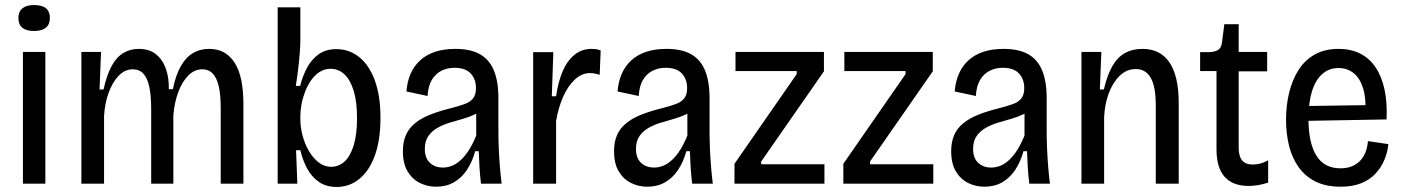

<svg xmlns="http://www.w3.org/2000/svg" viewBox="-20 -729 5569 762"><path d="M71 0V-523H160V0ZM115 -606Q84 -606 68.5 -619Q53 -632 53 -657Q53 -683 69 -696Q85 -709 115 -709Q147 -709 162.5 -696Q178 -683 178 -658Q178 -632 162 -619Q146 -606 115 -606Z M303 0V-343V-523H381L375 -374H391Q403 -429 422 -465Q441 -501 468.5 -518Q496 -535 531 -535Q572 -535 598.5 -514Q625 -493 638 -457Q651 -421 650 -375H666Q677 -429 696.5 -464.5Q716 -500 744.5 -517.5Q773 -535 810 -535Q844 -535 869 -521Q894 -507 911.5 -479.5Q929 -452 937.5 -411Q946 -370 946 -316V0H856V-301Q856 -353 848 -387Q840 -421 824 -437.5Q808 -454 783 -454Q752 -454 727.5 -429.5Q703 -405 687.5 -363.5Q672 -322 668 -271V0H580V-296Q580 -350 572.5 -384.5Q565 -419 549 -436.5Q533 -454 507 -454Q476 -454 451.5 -429Q427 -404 411.5 -362Q396 -320 393 -269V0Z M1316 13Q1274 13 1245 -7.5Q1216 -28 1198.5 -61Q1181 -94 1172 -133H1155L1160 0H1082V-263V-700H1172V-570Q1172 -547 1169.5 -516Q1167 -485 1163 -452Q1159 -419 1154 -388H1171Q1181 -427 1198.5 -460Q1216 -493 1244.5 -513.5Q1273 -534 1315 -534Q1366 -534 1405.5 -502.5Q1445 -471 1467.5 -410Q1490 -349 1490 -261Q1490 -175 1468.5 -114Q1447 -53 1407.5 -20Q1368 13 1316 13ZM1294 -67Q1324 -67 1347 -87.5Q1370 -108 1383.5 -151.5Q1397 -195 1397 -260Q1397 -324 1384 -367.5Q1371 -411 1347.5 -433.5Q1324 -456 1292 -456Q1268 -456 1248.5 -443.5Q1229 -431 1214.5 -410Q1200 -389 1190.5 -364Q1181 -339 1176.5 -314.5Q1172 -290 1172 -269V-256Q1172 -225 1180.5 -192Q1189 -159 1205.5 -130.5Q1222 -102 1244.5 -84.5Q1267 -67 1294 -67Z M1711 12Q1676 12 1646 -3Q1616 -18 1597.5 -49Q1579 -80 1579 -129Q1579 -165 1590.5 -192Q1602 -219 1626 -239Q1650 -259 1686 -273.5Q1722 -288 1771 -300Q1802 -308 1824 -316Q1846 -324 1857.5 -338.5Q1869 -353 1869 -379Q1869 -415 1848 -437.5Q1827 -460 1783 -460Q1755 -460 1731.5 -448Q1708 -436 1693.5 -411.5Q1679 -387 1677 -348L1593 -366Q1596 -405 1609.5 -436Q1623 -467 1647.5 -489.5Q1672 -512 1707 -523.5Q1742 -535 1787 -535Q1847 -535 1884.5 -514Q1922 -493 1940 -449.5Q1958 -406 1958 -340V-206Q1958 -177 1959.5 -140.5Q1961 -104 1964 -67Q1967 -30 1971 0H1889Q1885 -32 1883 -64.5Q1881 -97 1880 -129H1866Q1854 -86 1833 -54.5Q1812 -23 1781.5 -5.5Q1751 12 1711 12ZM1738 -64Q1757 -64 1775 -71.5Q1793 -79 1810 -95Q1827 -111 1842 -135Q1857 -159 1870 -191V-299L1898 -302Q1887 -286 1865.5 -275.5Q1844 -265 1817.5 -257.5Q1791 -250 1764.5 -242Q1738 -234 1716 -221.5Q1694 -209 1680 -189Q1666 -169 1666 -138Q1666 -102 1686 -83Q1706 -64 1738 -64Z M2096 0V-306V-522H2176L2170 -347H2187Q2195 -404 2213 -446Q2231 -488 2260 -511.5Q2289 -535 2327 -535Q2335 -535 2344 -534Q2353 -533 2364 -529L2360 -432Q2351 -435 2341 -437Q2331 -439 2322 -439Q2289 -439 2261.5 -413.5Q2234 -388 2215 -345Q2196 -302 2187 -249V0Z M2549 12Q2514 12 2484 -3Q2454 -18 2435.5 -49Q2417 -80 2417 -129Q2417 -165 2428.5 -192Q2440 -219 2464 -239Q2488 -259 2524 -273.5Q2560 -288 2609 -300Q2640 -308 2662 -316Q2684 -324 2695.5 -338.5Q2707 -353 2707 -379Q2707 -415 2686 -437.5Q2665 -460 2621 -460Q2593 -460 2569.5 -448Q2546 -436 2531.5 -411.5Q2517 -387 2515 -348L2431 -366Q2434 -405 2447.5 -436Q2461 -467 2485.5 -489.5Q2510 -512 2545 -523.5Q2580 -535 2625 -535Q2685 -535 2722.5 -514Q2760 -493 2778 -449.5Q2796 -406 2796 -340V-206Q2796 -177 2797.5 -140.5Q2799 -104 2802 -67Q2805 -30 2809 0H2727Q2723 -32 2721 -64.5Q2719 -97 2718 -129H2704Q2692 -86 2671 -54.5Q2650 -23 2619.5 -5.5Q2589 12 2549 12ZM2576 -64Q2595 -64 2613 -71.5Q2631 -79 2648 -95Q2665 -111 2680 -135Q2695 -159 2708 -191V-299L2736 -302Q2725 -286 2703.5 -275.5Q2682 -265 2655.5 -257.5Q2629 -250 2602.5 -242Q2576 -234 2554 -221.5Q2532 -209 2518 -189Q2504 -169 2504 -138Q2504 -102 2524 -83Q2544 -64 2576 -64Z M2895 0V-79L3142 -435V-447H2899V-523H3250V-446L3001 -88V-77H3252V0Z M3327 0V-79L3574 -435V-447H3331V-523H3682V-446L3433 -88V-77H3684V0Z M3887 12Q3852 12 3822 -3Q3792 -18 3773.5 -49Q3755 -80 3755 -129Q3755 -165 3766.5 -192Q3778 -219 3802 -239Q3826 -259 3862 -273.5Q3898 -288 3947 -300Q3978 -308 4000 -316Q4022 -324 4033.5 -338.5Q4045 -353 4045 -379Q4045 -415 4024 -437.5Q4003 -460 3959 -460Q3931 -460 3907.5 -448Q3884 -436 3869.5 -411.5Q3855 -387 3853 -348L3769 -366Q3772 -405 3785.5 -436Q3799 -467 3823.5 -489.5Q3848 -512 3883 -523.5Q3918 -535 3963 -535Q4023 -535 4060.5 -514Q4098 -493 4116 -449.5Q4134 -406 4134 -340V-206Q4134 -177 4135.5 -140.5Q4137 -104 4140 -67Q4143 -30 4147 0H4065Q4061 -32 4059 -64.5Q4057 -97 4056 -129H4042Q4030 -86 4009 -54.5Q3988 -23 3957.5 -5.5Q3927 12 3887 12ZM3914 -64Q3933 -64 3951 -71.5Q3969 -79 3986 -95Q4003 -111 4018 -135Q4033 -159 4046 -191V-299L4074 -302Q4063 -286 4041.5 -275.5Q4020 -265 3993.5 -257.5Q3967 -250 3940.5 -242Q3914 -234 3892 -221.5Q3870 -209 3856 -189Q3842 -169 3842 -138Q3842 -102 3862 -83Q3882 -64 3914 -64Z M4272 0V-339V-523H4351L4345 -374H4361Q4374 -430 4394 -465.5Q4414 -501 4444 -518Q4474 -535 4514 -535Q4585 -535 4621.5 -481Q4658 -427 4658 -320V0H4567V-310Q4567 -385 4547 -420Q4527 -455 4488 -455Q4451 -455 4423.5 -428Q4396 -401 4380 -357.5Q4364 -314 4362 -263V0Z M4936 9Q4873 9 4840.5 -27Q4808 -63 4808 -137V-447H4743V-522H4778Q4804 -523 4816 -532Q4828 -541 4830 -562L4839 -633H4896V-523H5009V-446H4896V-143Q4896 -109 4909.5 -92.5Q4923 -76 4952 -76Q4965 -76 4980 -79.5Q4995 -83 5013 -93V-4Q4990 3 4971 6Q4952 9 4936 9Z M5301 12Q5242 12 5201 -8.5Q5160 -29 5134 -65.5Q5108 -102 5096 -150Q5084 -198 5084 -254Q5084 -311 5096.5 -362Q5109 -413 5134 -452Q5159 -491 5198.5 -513Q5238 -535 5293 -535Q5341 -535 5378 -516.5Q5415 -498 5439.5 -461.5Q5464 -425 5475 -373Q5486 -321 5483 -255L5145 -249V-308L5424 -312L5399 -281Q5402 -340 5389.5 -379.5Q5377 -419 5352 -439Q5327 -459 5292 -459Q5255 -459 5228 -435.5Q5201 -412 5187 -367Q5173 -322 5173 -257Q5173 -163 5204 -112Q5235 -61 5300 -61Q5325 -61 5344 -68.5Q5363 -76 5377 -90Q5391 -104 5399 -124Q5407 -144 5409 -169L5490 -157Q5487 -125 5474.5 -95Q5462 -65 5439.5 -40.5Q5417 -16 5382.5 -2Q5348 12 5301 12Z"/></svg>

Font: Bricolage Grotesque SemiCondensed
Style: Regular
Weight: 400
Width: 4
Designer: Mathieu Triay
Foundry: Atelier Triay
Version: Version 1.001;gftools[0.9.33.dev8+g029e19f]